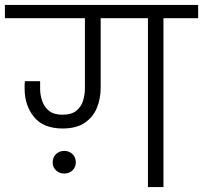

<svg xmlns="http://www.w3.org/2000/svg" viewBox="-49 -760 825 780"><path d="M206 -238Q127 -238 89 -285Q51 -332 51 -400Q51 -407 51 -415Q51 -423 52 -430H114V-399Q114 -374 122.5 -349.5Q131 -325 150.5 -309.5Q170 -294 205 -294Q241 -294 261 -310Q281 -326 288.5 -351Q296 -376 296 -402V-686H-29V-740H756V-686H615V0H552V-686H360V-404Q360 -359 344.5 -321.5Q329 -284 295 -261Q261 -238 206 -238ZM212 -55Q192 -55 178.5 -68Q165 -81 165 -100Q165 -121 178.5 -134Q192 -147 212 -147Q232 -147 245.5 -134Q259 -121 259 -100Q259 -81 245.5 -68Q232 -55 212 -55Z"/></svg>

Font: Poppins Light
Style: Regular
Weight: 300
Designer: Ninad Kale (Devanagari), Jonny Pinhorn (Latin)
Version: Version 5.002